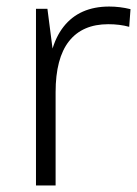

<svg xmlns="http://www.w3.org/2000/svg" viewBox="-20 -567 419 587"><path d="M90 -540H125L150 -346V0H90ZM126 -305Q126 -424 174.5 -485.5Q223 -547 314 -547Q330 -547 346.5 -545Q363 -543 379 -539L375 -485Q346 -493 311 -493Q232 -493 191 -441Q150 -389 150 -285Z"/></svg>

Font: Pathway Extreme 8pt Thin
Style: Regular
Weight: 100
Version: Version 1.001;gftools[0.9.26]